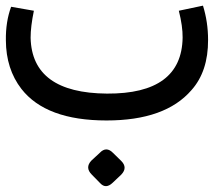

<svg xmlns="http://www.w3.org/2000/svg" viewBox="-53 -416 738 663"><path d="M316.4 -92.8Q574.7 -91.3 577.6 -286.1Q578.1 -325.2 564.5 -378.9L647.9 -396.5Q665.5 -339.8 665.5 -278.3Q666 -169.4 607.9 -104.5Q517.6 0 314.9 0Q106 0 21 -108.9Q-32.2 -177.7 -32.7 -276.4Q-33.7 -340.8 -14.6 -392.6L64 -378.9Q52.7 -324.2 52.7 -285.6Q57.1 -94.7 316.4 -92.8ZM337 111.7 365.8 139.9Q388.7 162.9 365.8 186.9L336 215.1Q312.5 237.6 293.1 216.7L263.9 186.9Q239.9 162.9 262.3 138.8L291.6 111.7Q314 88.2 337 111.7Z"/></svg>

Font: Vazir Code Hack
Style: Code-Hack
Weight: 400
Foundry: DejaVu fonts team - Redesigned by Saber Rastikerdar
Version: Version 1.1.2